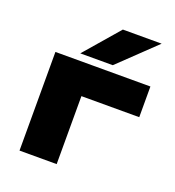

<svg xmlns="http://www.w3.org/2000/svg" viewBox="-131 -822 845 925"><g transform="rotate(20 291.5 -359.0)"><path d="M72.6 0V-505.8H559.6V-348.5H263.1V0ZM187.5 -540.3 341.1 -718.2H539.9L354.2 -540.3Z"/></g></svg>

Font: Science Gothic
Style: Regular
Weight: 400
Designer: Thomas Phinney, Vassil Kateliev, Brandon Buerkle
Foundry: Font Detective LLC
Version: Version 1.018